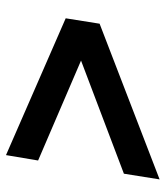

<svg xmlns="http://www.w3.org/2000/svg" viewBox="24 -607 552 640"><g transform="rotate(-90 300.0 -287.0)"><path d="M22 -31 41 -150 516 -330 504 -256 85 -436 103 -543 559 -344 541 -231Z"/></g></svg>

Font: Nunito Sans 12pt ExtraBold
Style: Italic
Weight: 800
Italic angle: -9°
Designer: Vernon Adams
Foundry: Vernon Adams
Version: Version 3.101;gftools[0.9.27]